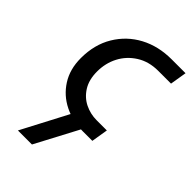

<svg xmlns="http://www.w3.org/2000/svg" viewBox="-218 -584 861 861"><g transform="rotate(45 212.0 -153.5)"><path d="M282 0Q218 0 163.5 -27Q109 -54 76.5 -105Q44 -156 44 -226Q44 -312 82.5 -376Q121 -440 186.5 -475Q252 -510 336 -510H424L411 -431H330Q271 -431 227.5 -403.5Q184 -376 161 -332Q138 -288 138 -235Q138 -183 160 -148Q182 -113 217 -96Q252 -79 291 -79H356L343 0ZM74 203 191 -20H281L163 203Z"/></g></svg>

Font: MuseoModerno
Style: Italic
Weight: 400
Italic angle: -9°
Designer: Pablo Cosgaya, Héctor Gatti, Marcela Romero, and the Authors of The MuseoModerno Project.
Foundry: Omnibus-Type Team
Version: Version 1.003